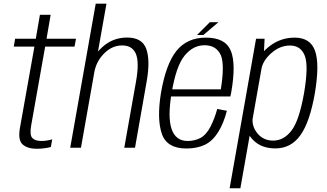

<svg xmlns="http://www.w3.org/2000/svg" viewBox="-20 -805 1780 1046"><path d="M179.5 5.5Q219.5 5.5 257 -4L264.5 -46Q234.5 -37 205.5 -37Q171 -37 155.8 -53.5Q140.5 -70 150 -122.5L226 -551H386L394 -594H233.5L256 -724.5H197.5L175 -594H62.5L55 -551H167.5L88.5 -107.5Q77 -40.5 104 -17.5Q131 5.5 179.5 5.5Z M362.5 0H421L560 -785H501.5ZM657 0H715.5L779.5 -364Q799 -476 777 -538.2Q755 -600.5 672.5 -600.5Q595 -600.5 537.8 -548.8Q480.5 -497 469.5 -434L493.5 -410Q504 -470.5 547.5 -514Q591 -557.5 645 -557.5Q701 -557.5 720.2 -511.8Q739.5 -466 721.5 -363.5Z M995.5 4 1002.5 -37Q937 -37 915 -102Q892.5 -166 915 -299Q939.5 -446 986 -502.5Q1032 -558.5 1094.5 -558.5Q1159 -558.5 1183.5 -503.5Q1204.5 -450.5 1183 -318.5H910.5L903.5 -279.5H1235Q1238 -290 1239.5 -300.5Q1267 -456.5 1237.5 -528.5Q1208 -600 1102 -600Q999 -600 941 -527.5Q883.5 -455 857 -299Q834 -158 861.5 -76.5Q889 4 995.5 4ZM1002.5 -37 995.5 4Q1053.5 4 1096.5 -16.5Q1138.5 -37 1169 -86Q1199 -134.5 1216 -201.5L1163.5 -211.5Q1149 -158.5 1126.5 -114.5Q1103.5 -70.5 1072.5 -53.5Q1040 -37 1002.5 -37ZM1053.5 -614.5H1088L1170 -684H1123Z M1231 220.5H1289.5L1417 -501L1421.5 -594H1375ZM1480.5 3.5Q1565 3.5 1616.5 -68.2Q1668 -140 1695.5 -298Q1722 -457 1696.2 -528.5Q1670.5 -600 1585.5 -600Q1511 -600 1452.2 -556.2Q1393.5 -512.5 1385.5 -465.5L1404 -428Q1412 -475.5 1458.8 -516.2Q1505.5 -557 1560 -557Q1618 -557 1640 -502.5Q1662 -448 1636.5 -298Q1610 -148 1568 -93.5Q1526 -39 1468.5 -39Q1413.5 -39 1381.2 -80Q1349 -121 1357.5 -169L1326 -130.5Q1317 -83.5 1361.2 -40Q1405.5 3.5 1480.5 3.5Z"/></svg>

Font: Anybody SemiCondensed Light
Style: Italic
Weight: 300
Width: 4
Italic angle: -10°
Version: Version 1.113;gftools[0.9.25]